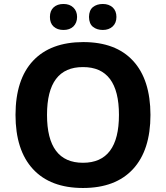

<svg xmlns="http://www.w3.org/2000/svg" viewBox="-20 -937 836 967"><path d="M397.9 -599.1Q216.8 -599.6 216.8 -358.4Q216.8 -117.2 397.9 -117.2Q579.1 -117.2 579.1 -358.4Q579.1 -599.6 397.9 -599.1ZM737.8 -358.4Q737.8 -180.7 649.9 -85.4Q562 9.8 397.9 9.8Q233.9 9.8 146 -85.4Q58.1 -180.7 58.1 -358.9Q58.6 -537.1 146.5 -630.9Q234.4 -724.6 398.9 -725.1Q563.5 -725.1 650.4 -630.4Q737.3 -536.1 737.8 -358.4ZM428.2 -851.6Q428.7 -885.7 448.2 -901.4Q467.8 -917 498 -917Q528.3 -917 547.9 -899.4Q566.4 -881.8 566.4 -851.6Q566.4 -821.3 547.4 -803.7Q528.3 -786.1 498 -786.1Q467.8 -786.1 448.2 -801.8Q428.7 -817.4 428.2 -851.6ZM349.6 -803.7Q331.1 -786.1 299.8 -786.1Q268.6 -786.1 250 -803.2Q231.4 -820.3 231.4 -851.6Q231.4 -882.8 250 -899.9Q268.6 -917 299.8 -917Q331.1 -917 349.6 -898.9Q368.2 -880.9 368.2 -851.6Q368.2 -822.3 349.6 -803.7Z"/></svg>

Font: OpenSans-Bold
Style: Bold
Weight: 700
Foundry: Ascender Corporation
Version: Version 1.10